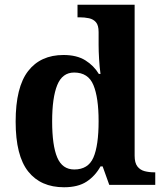

<svg xmlns="http://www.w3.org/2000/svg" viewBox="-20 -780 689 810"><path d="M250 10Q152 10 99 -56.5Q46 -123 46 -267Q46 -412 98.5 -480Q151 -548 248 -548Q304 -548 340 -525.5Q376 -503 397 -468H404Q400 -496.5 398 -531.2Q396 -566 396 -590V-645Q396 -673 385 -686Q374 -699 355.5 -703Q337 -707 315 -707H307V-760H548V-123Q548 -93 559.5 -78Q571 -63 589.8 -58Q608.6 -53 631 -53H635V0H441L413 -78H404Q382 -38 345.7 -14Q309.4 10 250 10ZM293.3 -65Q352 -65 374 -115.3Q396 -165.6 396 -269Q396 -368.2 374.1 -421.1Q352.3 -474 292.7 -474Q243 -474 221.5 -421.1Q200 -368.1 200 -268Q200 -166.5 221.4 -115.8Q242.9 -65 293.3 -65Z"/></svg>

Font: Noto Serif Kannada
Style: Regular
Weight: 400
Designer: Universal Thirst, Indian Type Foundry and the Monotype Design Team
Foundry: Monotype Imaging Inc.
Version: Version 2.003